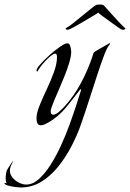

<svg xmlns="http://www.w3.org/2000/svg" viewBox="-169 -550 576 852"><path d="M-78 282Q-83 282 -100.5 280Q-118 278 -133.5 273.5Q-149 269 -149 263Q-149 263 -149 262Q-149 261 -148 261Q-147 261 -147 261.5Q-147 262 -147 262L-140 263Q-144 254 -144 240Q-144 233 -142.5 222.5Q-141 212 -138 205Q-137 203 -131 193Q-125 183 -118.5 174Q-112 165 -111 165V166Q-111 167 -118 180.5Q-125 194 -125 208Q-125 224 -113.5 238Q-102 252 -85 260.5Q-68 269 -53 269Q-24 269 3 245Q30 221 55 182Q80 143 101.5 96Q123 49 140 2Q157 -45 170 -85Q183 -125 190 -148Q190 -149 190.5 -149.5Q191 -150 191 -151Q191 -154 189 -154Q188 -154 186 -152Q155 -111 122.5 -71.5Q90 -32 45 -6Q38 -2 29 2Q20 6 12 6Q-7 6 -7 -26Q-7 -48 6.5 -81.5Q20 -115 38.5 -154Q57 -193 70.5 -230.5Q84 -268 84 -298Q84 -302 82.5 -307Q81 -312 76 -312Q69 -312 57 -302.5Q45 -293 32 -279Q19 -265 9.5 -252Q0 -239 -3 -232Q-7 -234 -7 -237Q-7 -246 10.5 -265.5Q28 -285 52 -306.5Q76 -328 98 -343Q120 -358 129 -358Q140 -358 143.5 -343Q147 -328 147 -320Q147 -301 138.5 -272.5Q130 -244 117 -211.5Q104 -179 91.5 -150.5Q79 -122 71 -103Q69 -96 62.5 -80.5Q56 -65 56 -56Q56 -41 67 -41Q78 -41 93.5 -54.5Q109 -68 116 -76Q159 -123 190.5 -182Q222 -241 242 -302Q245 -310 245.5 -313.5Q246 -317 254 -322Q257 -324 272.5 -333Q288 -342 303 -350.5Q318 -359 318 -359Q319 -359 319 -357Q319 -354 316 -350Q313 -346 311 -344Q303 -331 294.5 -309Q286 -287 278.5 -265Q271 -243 266 -228Q246 -168 227 -108Q208 -48 187 11Q172 53 147.5 100Q123 147 90 188.5Q57 230 15 256Q-27 282 -78 282ZM130 -418Q126 -418 123 -420.5Q120 -423 126 -427Q134 -430 153.5 -445.5Q173 -461 195.5 -479.5Q218 -498 235.5 -512Q253 -526 256 -527Q261 -530 274 -530Q286 -530 290 -527Q292 -526 305 -511.5Q318 -497 335 -478Q352 -459 366.5 -444Q381 -429 384 -427Q387 -426 387 -423Q387 -420 381.5 -418.5Q376 -417 371 -419Q369 -419 354 -429.5Q339 -440 319.5 -454Q300 -468 284.5 -479.5Q269 -491 267 -494Q262 -490 242.5 -478.5Q223 -467 199.5 -453Q176 -439 157.5 -429Q139 -419 136 -419Q134 -418 130 -418Z"/></svg>

Font: Beau Rivage
Style: Regular
Weight: 400
Designer: Robert E. Leuschke
Foundry: Robert E. Leuschke
Version: Version 1.010; ttfautohint (v1.8.3)